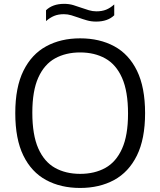

<svg xmlns="http://www.w3.org/2000/svg" viewBox="-20 -944 814 974"><path d="M386.5 9.5Q288 9.5 213.8 -30.8Q139.5 -71 98.5 -154.8Q57.5 -238.5 57.5 -370Q57.5 -501.5 99 -585.2Q140.5 -669 214.5 -709.2Q288.5 -749.5 386.5 -749.5Q485.5 -749.5 559.8 -709.2Q634 -669 675 -585Q716 -501 716 -370Q716 -239 674.5 -155Q633 -71 558.8 -30.8Q484.5 9.5 386.5 9.5ZM386.5 -62Q460 -62 514.5 -92.2Q569 -122.5 599.2 -189.8Q629.5 -257 629.5 -367.5Q629.5 -480.5 599.2 -548.8Q569 -617 514.2 -647.5Q459.5 -678 386.5 -678Q314 -678 259.2 -647.8Q204.5 -617.5 174.2 -550.2Q144 -483 144 -372.5Q144 -259.5 174.2 -191.2Q204.5 -123 259 -92.5Q313.5 -62 386.5 -62ZM467.5 -834.5Q442.5 -834.5 420.8 -840.8Q399 -847 378.5 -854.5Q360 -861 341.8 -866.5Q323.5 -872 304 -872Q275.5 -872 254.5 -863.2Q233.5 -854.5 213.5 -837V-892Q247 -924.5 305.5 -924.5Q330.5 -924.5 352.2 -918Q374 -911.5 394.5 -904Q413 -897.5 431.2 -892Q449.5 -886.5 469 -886.5Q497.5 -886.5 518.5 -895Q539.5 -903.5 559.5 -921.5V-866.5Q526.5 -834.5 467.5 -834.5Z"/></svg>

Font: Encode Sans SmExp
Style: Regular
Weight: 400
Width: 6
Designer: Multiple Designers
Foundry: Impallari Type
Version: Version 3.002; ttfautohint (v1.8.3) -l 8 -r 50 -G 200 -x 14 